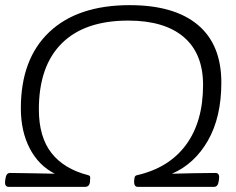

<svg xmlns="http://www.w3.org/2000/svg" viewBox="-22 -726 918 746"><path d="M12 0Q-5 0 -2 -23L-1 -31Q2 -54 17 -54Q25 -54 52.5 -53.5Q80 -53 117 -52.5Q154 -52 191 -51Q128 -83 93.5 -149.5Q59 -216 59 -305Q59 -497 169.5 -601.5Q280 -706 482 -706Q655 -706 746.5 -629.5Q838 -553 838 -405Q838 -271 786 -180Q734 -89 646 -51Q683 -52 730.5 -53Q778 -54 815 -54Q832 -54 829 -31L828 -23Q825 0 810 0H513Q498 0 499 -24L500 -29Q500 -43 509 -45Q634 -73 700.5 -163Q767 -253 767 -396Q767 -518 692 -582Q617 -646 476 -646Q307 -646 218 -557.5Q129 -469 129 -301Q129 -194 178 -131.5Q227 -69 322 -45Q327 -43 328 -40Q329 -37 328 -29V-24Q327 0 309 0Z"/></svg>

Font: Asap Expanded Expanded Light
Style: Italic
Weight: 300
Width: 7
Italic angle: -6°
Designer: Pablo Cosgaya
Foundry: Omnibus-Type
Version: Version 3.001; ttfautohint (v1.8.4.7-5d5b)